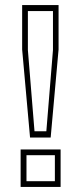

<svg xmlns="http://www.w3.org/2000/svg" viewBox="-20 -734 319 754"><path d="M98 -194 67 -539.5V-714H210V-539.5L179 -194ZM115.5 -218.5H162L188 -537.5V-690.5H89.5V-537.5ZM61 0V-147H218V0ZM84 -22.5H195.5V-124.5H84Z"/></svg>

Font: Tourney Thin ExtraLight
Style: Regular
Weight: 250
Version: Version 1.015